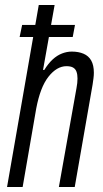

<svg xmlns="http://www.w3.org/2000/svg" viewBox="-20 -743 411 763"><path d="M8 0 134 -723H197L151 -465H156Q172 -491 189.5 -507Q207 -523 226.5 -530.5Q246 -538 265 -538Q292 -538 312 -529.5Q332 -521 342.5 -502.5Q353 -484 353 -454Q353 -444 351.5 -432Q350 -420 348 -407L277 0H214L284 -393Q286 -404 287 -413Q288 -422 288 -431Q288 -447 284 -458Q280 -469 270.5 -474.5Q261 -480 244 -480Q225 -480 207 -469.5Q189 -459 172.5 -438Q156 -417 144 -385.5Q132 -354 124 -312L70 0ZM58 -596 68 -644H278L269 -596Z"/></svg>

Font: Archivo ExtraCondensed Light
Style: Italic
Weight: 300
Width: 2
Italic angle: -10°
Designer: Hector Gatti
Foundry: Omnibus-Type
Version: Version 2.001